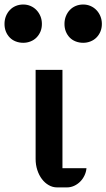

<svg xmlns="http://www.w3.org/2000/svg" viewBox="-67 -815 463 835"><path d="M87.9 -511.2H204.6V-83.5H309.1Q307.6 -66.4 300 -51Q292.5 -35.6 281 -24.4Q269.5 -13.2 254.9 -6.6Q240.2 0 224.1 0H181.2Q162.1 0 145 -9.8Q127.9 -19.5 115.2 -36.4Q102.5 -53.2 95.2 -75.7Q87.9 -98.1 87.9 -124ZM294.9 -628.9Q277.3 -628.9 262.2 -634.8Q247.1 -640.6 236.3 -651.6Q225.6 -662.6 219.5 -677.5Q213.4 -692.4 213.4 -710.9Q213.4 -729 219.5 -744.4Q225.6 -759.8 236.3 -771.2Q247.1 -782.7 262.2 -789.1Q277.3 -795.4 294.9 -795.4Q311.5 -795.4 326.4 -789.1Q341.3 -782.7 352.3 -771.2Q363.3 -759.8 369.6 -744.4Q376 -729 376 -710.9Q376 -692.4 369.6 -677.5Q363.3 -662.6 352.3 -651.6Q341.3 -640.6 326.4 -634.8Q311.5 -628.9 294.9 -628.9ZM34.2 -628.9Q16.6 -628.9 1.5 -634.8Q-13.7 -640.6 -24.4 -651.6Q-35.2 -662.6 -41.3 -677.5Q-47.4 -692.4 -47.4 -710.9Q-47.4 -729 -41.3 -744.4Q-35.2 -759.8 -24.4 -771.2Q-13.7 -782.7 1.5 -789.1Q16.6 -795.4 34.2 -795.4Q50.8 -795.4 65.7 -789.1Q80.6 -782.7 91.6 -771.2Q102.5 -759.8 108.9 -744.4Q115.2 -729 115.2 -710.9Q115.2 -692.4 108.9 -677.5Q102.5 -662.6 91.6 -651.6Q80.6 -640.6 65.7 -634.8Q50.8 -628.9 34.2 -628.9Z"/></svg>

Font: Atomic Age
Style: Regular
Weight: 400
Version: Version 1.007; ttfautohint (v1.4.1) -l 6 -r 46 -G 0 -x 0 -H 